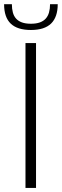

<svg xmlns="http://www.w3.org/2000/svg" viewBox="-20 -918 302 938"><path d="M156 0H104.5V-707.5H156ZM131 -771.5Q65 -771.5 32.5 -802.5Q0 -833.5 0 -897.5H38Q38 -875 42.8 -857.2Q47.5 -839.5 58.5 -827.2Q69.5 -815 87.2 -808.5Q105 -802 131 -802Q157 -802 174.8 -808.5Q192.5 -815 203.5 -827.2Q214.5 -839.5 219.5 -857.2Q224.5 -875 224.5 -897.5H262Q262 -835 229.8 -803.2Q197.5 -771.5 131 -771.5Z"/></svg>

Font: Lato 2
Style: Regular
Weight: 300
Designer: Lukasz Dziedzic with Adam Twardoch and Botio Nikoltchev
Foundry: tyPoland Lukasz Dziedzic
Version: Version 2.015; 2015-08-06; http://www.latofonts.com/